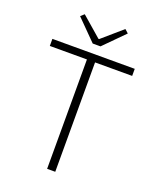

<svg xmlns="http://www.w3.org/2000/svg" viewBox="-154 -931 831 1021"><g transform="rotate(20 262.0 -420.5)"><path d="M239 0V-619H29V-659H495V-619H285V0ZM239 -709 126 -823 146 -841 259 -743H263L376 -841L396 -823L283 -709Z"/></g></svg>

Font: CV Source Sans Light
Style: Regular
Weight: 300
Designer: Paul D. Hunt
Foundry: Adobe Systems Incorporated
Version: Version 3.001